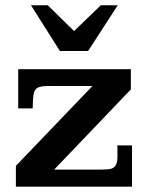

<svg xmlns="http://www.w3.org/2000/svg" viewBox="-20 -700 558 720"><path d="M39.6 0V-78.1L326.7 -377.4H162.1Q135.3 -377.4 122.6 -371.8Q109.9 -366.2 106.4 -348.4Q103 -330.6 102.5 -293.5H48.3V-440.4H470.7V-364.7L183.1 -64H353Q375.5 -64 390.4 -65.9Q405.3 -67.9 412.8 -78.4Q420.4 -88.9 420.4 -113.8Q420.4 -115.2 420.4 -124.8Q420.4 -134.3 420.4 -143.8Q420.4 -153.3 419.9 -154.8Q425.8 -154.8 436.8 -154.8Q447.8 -154.8 458.7 -154.8Q469.7 -154.8 475.1 -154.8V0ZM204.6 -508.8 96.2 -680.2H159.2L257.8 -583.5L357.9 -680.2H421.4L310.5 -508.8Z"/></svg>

Font: Kameron SemiBold
Style: Regular
Weight: 600
Designer: Vernon Adams
Foundry: Vernon Adams
Version: Version 1.100